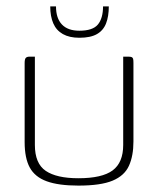

<svg xmlns="http://www.w3.org/2000/svg" viewBox="-20 -576 494 600"><path d="M89 -399V-123Q89 -65 123 -42Q157 -19 225 -19Q299 -19 332 -43.5Q365 -68 365 -123V-399Q366 -399 368 -399Q370 -399 372.5 -399Q375 -399 377 -399Q379 -399 380 -399Q388 -399 391.5 -397.5Q395 -396 396 -392Q397 -388 397 -379V-134Q397 -89 383 -58Q369 -27 332 -11.5Q295 4 225 4Q163 4 126 -9.5Q89 -23 73 -52.5Q57 -82 57 -132V-379Q57 -391 60.5 -395Q64 -399 73 -399Q77 -399 81 -399Q85 -399 89 -399ZM228 -458Q197 -458 176.5 -469.5Q156 -481 146.5 -503Q137 -525 137 -556H155Q155 -519 173.5 -499.5Q192 -480 228 -480Q270 -480 286 -499.5Q302 -519 302 -556H320Q320 -525 311.5 -503Q303 -481 283 -469.5Q263 -458 228 -458Z"/></svg>

Font: Genos ExtraLight
Style: Regular
Weight: 250
Designer: Robert E. Leuschke
Foundry: Robert E. Leuschke
Version: Version 1.010